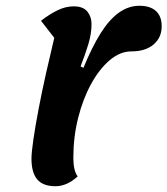

<svg xmlns="http://www.w3.org/2000/svg" viewBox="-20 -620 580 665"><path d="M172 25Q129 25 109 1.5Q89 -22 89 -71Q89 -91 95.5 -136Q102 -181 113.5 -241.5Q125 -302 139.5 -366.5Q154 -431 168 -489L122 -548Q150 -570 178.5 -584Q207 -598 235 -598Q268 -598 282.5 -580Q297 -562 297 -537Q297 -503 286 -467Q275 -431 259 -390L269 -385Q298 -456 328 -504Q358 -552 391.5 -576Q425 -600 463 -600Q500 -600 520 -582Q540 -564 540 -529Q540 -490 512 -466Q484 -442 435 -442Q396 -442 360 -411.5Q324 -381 295.5 -329Q267 -277 250.5 -211Q234 -145 234 -73Q234 -29 249 -9Q212 25 172 25Z"/></svg>

Font: Lemonada Medium
Style: Regular
Weight: 500
Designer: Mohamed Gaber (Arabic), Eduardo Tunni (Latin)
Foundry: Kief Type Foundry
Version: Version 4.004; ttfautohint (v1.8.2)